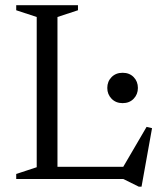

<svg xmlns="http://www.w3.org/2000/svg" viewBox="-20 -690 625 740"><path d="M525.5 29.5H515L455.5 0H151.5V-47H517.5L446.5 -32.5L545 -201L566 -196ZM201.5 -624.5V0H42.5V-19.5L121.5 -45.5V-624.5L42.5 -650.5V-670H280.5V-650.5ZM452.5 -292.5Q426.5 -292.5 410 -309.5Q393.5 -326.5 393.5 -351Q393.5 -376 410 -392.8Q426.5 -409.5 452.5 -409.5Q479 -409.5 495.2 -392.8Q511.5 -376 511.5 -351Q511.5 -326.5 495.2 -309.5Q479 -292.5 452.5 -292.5Z"/></svg>

Font: Newsreader 16pt
Style: Regular
Weight: 400
Designer: Hugues Gentile
Foundry: Production Type
Version: Version 1.003